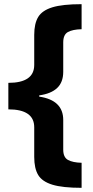

<svg xmlns="http://www.w3.org/2000/svg" viewBox="-20 -738 448 920"><path d="M144 -427V-571Q144 -625 163 -656.5Q182 -688 231 -703Q280 -718 371 -718V-598Q328 -597 305.5 -584.5Q283 -572 283 -535V-394Q283 -344 254 -316.5Q225 -289 168 -281V-275Q283 -258 283 -163V-21Q283 16 306 28.5Q329 41 371 42V162Q280 162 231 147Q182 132 163 100.5Q144 69 144 14V-128Q144 -214 20 -214V-341Q144 -341 144 -427Z"/></svg>

Font: Noto Sans UI ExtraBold
Style: Regular
Weight: 800
Designer: Monotype Design Team
Foundry: Monotype Imaging Inc.
Version: Version 1.001